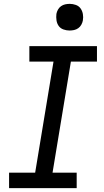

<svg xmlns="http://www.w3.org/2000/svg" viewBox="-20 -974 540 994"><path d="M27 0V-80H162L257 -655H132V-735H482V-655H347L252 -80H377V0ZM340 -816Q324 -816 308.5 -821.5Q293 -827 284 -839.5Q275 -852 272.5 -868.5Q270 -885 272 -902Q274 -913 280 -924Q286 -935 296 -942Q306 -949 317.5 -951.5Q329 -954 341 -954Q357 -954 372.5 -948.5Q388 -943 397 -930.5Q406 -918 409 -901.5Q412 -885 409 -868Q407 -857 401 -846Q395 -835 385 -828Q375 -821 363.5 -818.5Q352 -816 340 -816Z"/></svg>

Font: Iosevka SS18 Medium
Style: Italic
Weight: 500
Italic angle: -9°
Monospace: yes
Designer: Belleve Invis
Foundry: Belleve Invis
Version: Version 25.1.1; ttfautohint (v1.8.4)